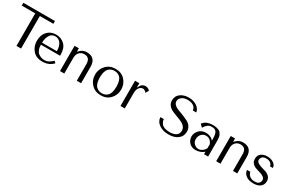

<svg xmlns="http://www.w3.org/2000/svg" viewBox="142 -1998 4944 3296"><g transform="rotate(30 2614.0 -350.0)"><path d="M379 0H288V-645H20V-700H647V-645H379Z M1021 -228H641Q641 -170 658.5 -128.5Q676 -87 704.5 -66.5Q733 -46 762 -37Q791 -28 822 -28Q868 -28 902 -46.5Q936 -65 984 -107L1016 -75Q934 12 804 12Q680 12 613.5 -66Q547 -144 547 -253Q547 -371 613.5 -440.5Q680 -510 784 -510Q886 -510 953.5 -443Q1021 -376 1021 -249ZM641 -268H934Q934 -364 894 -420Q854 -476 784 -476Q715 -476 678 -415.5Q641 -355 641 -268Z M1569 0H1484V-329Q1484 -460 1371 -460Q1314 -460 1275 -421Q1236 -382 1236 -309V0H1151V-500H1236V-436H1240L1256 -452Q1317 -513 1392 -511Q1569 -511 1569 -324Z M2220 -249Q2220 -141 2149 -64.5Q2078 12 1963 12Q1847 12 1774.5 -65Q1702 -142 1702 -249Q1702 -357 1774.5 -434Q1847 -511 1963 -511Q2078 -511 2149 -434.5Q2220 -358 2220 -249ZM2110.5 -137Q2125 -183 2125 -249Q2125 -315 2110.5 -361.5Q2096 -408 2070.5 -430.5Q2045 -453 2019 -462Q1993 -471 1962 -471Q1931 -471 1905 -462Q1879 -453 1853 -430.5Q1827 -408 1812 -361.5Q1797 -315 1797 -249Q1797 -183 1812 -137Q1827 -91 1853 -68.5Q1879 -46 1905 -37Q1931 -28 1962 -28Q1993 -28 2019 -37Q2045 -46 2070.5 -68.5Q2096 -91 2110.5 -137Z M2350 -500H2435V-420H2441Q2477 -511 2557 -511Q2574 -511 2600 -501.5Q2626 -492 2642 -471L2608 -409Q2597 -425 2577.5 -438.5Q2558 -452 2537 -452Q2498 -452 2466.5 -414.5Q2435 -377 2435 -302V0H2350Z M3039 -177H3107Q3108 -155 3115.5 -134.5Q3123 -114 3141.5 -88.5Q3160 -63 3201 -47.5Q3242 -32 3301 -32Q3383 -32 3429 -63Q3475 -94 3475 -157Q3475 -199 3452.5 -230Q3430 -261 3394 -280Q3358 -299 3314.5 -315Q3271 -331 3227.5 -348Q3184 -365 3148 -386Q3112 -407 3089.5 -443Q3067 -479 3067 -527Q3067 -614 3133 -663Q3199 -712 3296 -712Q3387 -712 3454 -669.5Q3521 -627 3533 -554H3465Q3458 -610 3413.5 -639Q3369 -668 3301 -668Q3226 -668 3183 -634.5Q3140 -601 3140 -552Q3140 -513 3171 -483.5Q3202 -454 3248.5 -437.5Q3295 -421 3349.5 -399Q3404 -377 3450.5 -354.5Q3497 -332 3528 -288.5Q3559 -245 3559 -187Q3559 -96 3490 -42Q3421 12 3306 12Q3192 12 3117.5 -40Q3043 -92 3039 -177Z M3891 -511Q3932 -511 3963.5 -503.5Q3995 -496 4015.5 -485.5Q4036 -475 4050.5 -454.5Q4065 -434 4072 -418Q4079 -402 4082.5 -372Q4086 -342 4086.5 -324.5Q4087 -307 4087 -273V0H4006V-49Q3978 -21 3932.5 -4.5Q3887 12 3842 12Q3761 12 3714 -39Q3667 -90 3667 -157Q3667 -226 3718 -281Q3769 -336 3854 -336Q3951 -336 4006 -269V-312Q4006 -397 3980.5 -435.5Q3955 -474 3892 -474Q3840 -474 3809.5 -450.5Q3779 -427 3747 -375L3695 -427Q3719 -454 3736.5 -468.5Q3754 -483 3795 -497Q3836 -511 3891 -511ZM4006 -121V-198Q3966 -293 3881 -293Q3824 -293 3788.5 -252.5Q3753 -212 3753 -156Q3753 -97 3792 -62.5Q3831 -28 3876 -28Q3914 -28 3951.5 -54.5Q3989 -81 4006 -121Z M4665 0H4580V-329Q4580 -460 4467 -460Q4410 -460 4371 -421Q4332 -382 4332 -309V0H4247V-500H4332V-436H4336L4352 -452Q4413 -513 4488 -511Q4665 -511 4665 -324Z M5147 -386H5090Q5090 -417 5058.5 -444Q5027 -471 4972 -471Q4917 -471 4892.5 -445Q4868 -419 4868 -387Q4868 -354 4899.5 -333Q4931 -312 4975.5 -299.5Q5020 -287 5065 -272Q5110 -257 5141.5 -222.5Q5173 -188 5173 -135Q5173 -68 5125 -28Q5077 12 4988 12Q4891 12 4836 -32Q4781 -76 4781 -136H4846Q4846 -103 4883 -65.5Q4920 -28 4991 -28Q5049 -28 5073.5 -54Q5098 -80 5098 -114Q5098 -151 5067.5 -173Q5037 -195 4993.5 -207.5Q4950 -220 4906 -235Q4862 -250 4831.5 -283Q4801 -316 4801 -369Q4801 -437 4847.5 -474Q4894 -511 4968 -511Q5043 -511 5095 -475.5Q5147 -440 5147 -386Z"/></g></svg>

Font: Tenor Sans
Style: Regular
Weight: 400
Designer: Denis Masharov
Foundry: Denis Masharov
Version: Version 1.1